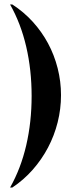

<svg xmlns="http://www.w3.org/2000/svg" viewBox="-20 -785 317 856"><path d="M35 51H25Q73 -34 97 -137.5Q121 -241 121 -357Q121 -473 97 -576.5Q73 -680 25 -765H35Q86 -732 126 -688Q166 -644 194 -592Q222 -540 237 -481Q252 -422 252 -361Q252 -299 237 -239.5Q222 -180 194 -127Q166 -74 126 -28.5Q86 17 35 51Z"/></svg>

Font: Moniqa Black Heading
Style: Regular
Weight: 900
Designer: Rajesh Rajput
Foundry: Rajesh Rajput
Version: Version 1.000